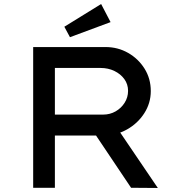

<svg xmlns="http://www.w3.org/2000/svg" viewBox="-20 -934 912 955"><path d="M145 0V-700H505Q566 -700 617 -671Q668 -642 699 -592.5Q730 -543 730 -481Q730 -421 697.5 -370.5Q665 -320 611.5 -290Q558 -260 494 -260H253V0ZM632 0 420 -316 533 -341 765 1ZM253 -364H493Q527 -364 555 -380Q583 -396 600 -423Q617 -450 617 -482Q617 -515 598.5 -540.5Q580 -566 549 -581Q518 -596 480 -596H253ZM328 -749 300 -801 483 -914 530 -824Z"/></svg>

Font: Lexend Giga
Style: Regular
Weight: 400
Designer: Bonnie Shaver-Troup, Thomas Jockin
Foundry: Lexend
Version: Version 1.007